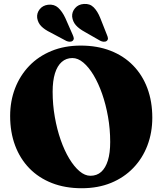

<svg xmlns="http://www.w3.org/2000/svg" viewBox="-20 -955 842 994"><path d="M398 -719Q484 -719 552.5 -692.2Q621 -665.5 669.2 -616Q717.5 -566.5 743 -498Q768.5 -429.5 768.5 -345.5Q768.5 -268.5 743.2 -202Q718 -135.5 670.2 -85.8Q622.5 -36 555 -8.2Q487.5 19.5 403 19.5Q317.5 19.5 249 -7.2Q180.5 -34 132.2 -83.5Q84 -133 58.2 -201.8Q32.5 -270.5 32.5 -354.5Q32.5 -431.5 58 -497.8Q83.5 -564 131.2 -613.8Q179 -663.5 246.5 -691.2Q314 -719 398 -719ZM550.5 -220Q550.5 -287 539.2 -350.5Q528 -414 508.8 -469Q489.5 -524 464.5 -565.8Q439.5 -607.5 411.5 -631Q383.5 -654.5 355 -654.5Q322.5 -654.5 299.5 -634.2Q276.5 -614 264.5 -575.2Q252.5 -536.5 252.5 -480Q252.5 -413 263.8 -349.2Q275 -285.5 294.2 -230.5Q313.5 -175.5 338.5 -134Q363.5 -92.5 391.5 -68.8Q419.5 -45 448 -45Q481.5 -45 504 -65.2Q526.5 -85.5 538.5 -124.2Q550.5 -163 550.5 -220ZM318 -862 356.5 -774.5Q360.5 -765.5 361.8 -758.2Q363 -751 357 -744.5Q351 -739 341.8 -739Q332.5 -739 323.5 -743L242 -786.5Q211 -801.5 193.8 -819Q176.5 -836.5 172.5 -862Q169.5 -886.5 185.2 -906.8Q201 -927 229 -930.5Q260.5 -934 281.2 -915Q302 -896 318 -862ZM499 -862 534 -773.5Q538 -764.5 538.8 -757Q539.5 -749.5 533 -743.5Q527 -738.5 517.2 -739Q507.5 -739.5 499 -744L419.5 -789.5Q389 -806 372.8 -824.5Q356.5 -843 353.5 -869Q352 -893.5 368.8 -913Q385.5 -932.5 414 -934.5Q445 -937 465 -917Q485 -897 499 -862Z"/></svg>

Font: Fraunces ExtraBold
Style: Regular
Weight: 800
Version: Version 1.000;[b76b70a41]